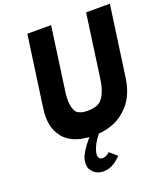

<svg xmlns="http://www.w3.org/2000/svg" viewBox="-189 -941 1172 1351"><g transform="rotate(-20 397.5 -265.0)"><path d="M272 248C291 272 324 282 351 282C402 282 440 255 462 235L470 228C477 222 481 218 485 214L429 166C429 166 427 171 422 175L420 176H419C410 183 394 192 377 192C368 192 359 189 352 182H351V180C348 174 343 163 345 150C352 99 386 50 407 24L409 20H414C493 13 556 -13 606 -57L615 -65C671 -114 707 -186 721 -283L795 -811L794 -812H618L617 -811L551 -338C541 -267 522 -219 493 -189L492 -188L491 -186C465 -165 434 -157 394 -157C356 -157 326 -164 305 -186L304 -188L305 -189C286 -218 279 -266 289 -338L355 -811L354 -812H178L177 -811L103 -283C89 -186 105 -116 147 -66V-65L149 -61L152 -58C190 -15 246 12 323 19L339 21L327 35C296 72 257 125 251 168C246 202 252 224 266 240ZM414 20H413Z"/></g></svg>

Font: Hussar Woodtype
Style: SeBdObl
Weight: 900
Foundry: Cannot Into Space Fonts
Version: Version 1.07